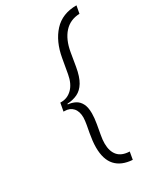

<svg xmlns="http://www.w3.org/2000/svg" viewBox="-209 -790 846 998"><g transform="rotate(-30 214.0 -291.0)"><path d="M279.5 130Q213.5 125.5 179.8 88.2Q146 51 146 -21Q146 -39 148.2 -59.8Q150.5 -80.5 154.5 -102.5L162.5 -145.5Q164.5 -157.5 166 -169Q167.5 -180.5 167.5 -189Q167.5 -226 149.2 -246.5Q131 -267 99 -267H93L102 -316H108Q146 -316 173.8 -344Q201.5 -372 210.5 -423.5L226 -511.5Q242 -603 292 -657.5Q342 -712 427.5 -712L419 -666Q362 -664 326.8 -625Q291.5 -586 279.5 -517L266 -436.5Q256.5 -381 237.8 -350.2Q219 -319.5 192.2 -306.8Q165.5 -294 131.5 -292.5L130.5 -288.5Q155.5 -286 174.8 -275.8Q194 -265.5 205.2 -244Q216.5 -222.5 216.5 -185.5Q216.5 -172.5 215 -157.2Q213.5 -142 210.5 -124.5L200 -65.5Q197.5 -52 196.2 -40Q195 -28 195 -16.5Q195 30.5 217.8 56.8Q240.5 83 287.5 84.5Z"/></g></svg>

Font: Overpass ExtraLight
Style: Italic
Weight: 250
Italic angle: -10°
Designer: Delve Withrington, Dave Bailey, Thomas Jockin
Foundry: Delve Fonts LLC
Version: Version 4.000